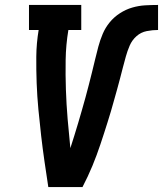

<svg xmlns="http://www.w3.org/2000/svg" viewBox="-20 -755 658 775"><path d="M175 0Q167 -52 159.5 -104Q152 -156 146 -208Q140 -260 135 -313Q130 -366 128 -419Q126 -472 126.5 -526Q127 -580 136 -634H97V-735H308V-634H256Q246 -574 245 -513.5Q244 -453 246 -393.5Q248 -334 253 -274.5Q258 -215 264 -157Q272 -182 280 -207.5Q288 -233 295.5 -258.5Q303 -284 310.5 -310Q318 -336 325 -361.5Q332 -387 338.5 -412.5Q345 -438 351.5 -464Q358 -490 364 -515.5Q370 -541 377 -567Q384 -593 394.5 -618Q405 -643 422.5 -664.5Q440 -686 464 -701.5Q488 -717 514 -724.5Q540 -732 566 -733.5Q592 -735 618 -735V-634Q596 -634 572.5 -629.5Q549 -625 531 -609Q513 -593 503.5 -571Q494 -549 488 -527Q482 -505 476 -482.5Q470 -460 464.5 -438Q459 -416 452.5 -393.5Q446 -371 440 -349Q434 -327 427.5 -305Q421 -283 414 -261Q407 -239 400 -217Q393 -195 385.5 -173Q378 -151 370 -129Q362 -107 353 -85.5Q344 -64 334 -42.5Q324 -21 313 0Z"/></svg>

Font: Iosevka Curly Slab ExObl
Style: Bold
Weight: 700
Width: 7
Italic angle: -9°
Monospace: yes
Designer: Belleve Invis
Foundry: Belleve Invis
Version: Version 11.0.0; ttfautohint (v1.8.3)